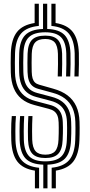

<svg xmlns="http://www.w3.org/2000/svg" viewBox="-20 -930 495 1051"><path d="M217 101V-28.6Q150.6 -30.7 120.5 -62Q90.5 -93.4 87.6 -162.7Q87 -187.8 87 -211.1Q86.9 -234.4 87.7 -255.4Q88.5 -276.4 89.9 -294.5H112.5Q111.3 -275.2 110.6 -254.1Q109.8 -233 109.9 -210.4Q109.9 -187.7 110.5 -163.4Q113 -101 140.3 -73.9Q167.6 -46.7 228.2 -46.7Q288.7 -46.7 316.1 -74Q343.5 -101.2 345.9 -163.9Q346.7 -179.7 347 -196.5Q347.3 -213.3 347.3 -229.9Q347.3 -246.6 346.6 -261.9Q345.5 -294.6 335.5 -317.8Q325.5 -341 306.1 -355.8Q286.7 -370.6 256.9 -378.3L178.4 -399.1Q147.6 -407.2 127.2 -424.4Q106.8 -441.6 96.3 -469Q85.9 -496.4 84.9 -534.8Q84.2 -561.3 84.3 -586.6Q84.5 -611.9 85.2 -638.2Q87.6 -706.8 118 -737.9Q148.3 -769 215.5 -771.4V-909.7H238.4V-771.4Q303.9 -769.3 333.6 -738.2Q363.2 -707.1 365.8 -638.1Q366.6 -613.6 366.3 -579.2Q365.9 -544.8 364.5 -511.3H341.7Q342.9 -545.1 343.3 -579.1Q343.7 -613.1 342.9 -637.1Q340.7 -699.5 313.9 -726.4Q287.1 -753.3 227.9 -753.3Q165.9 -753.3 138.1 -726.4Q110.2 -699.6 108.1 -637.3Q107.4 -611.2 107.2 -586.3Q107.1 -561.3 107.8 -535.5Q108.8 -502.6 117.1 -479.4Q125.3 -456.3 141.9 -442Q158.5 -427.7 183.5 -421.1L261.7 -400.4Q297.3 -391.2 320.7 -373.4Q344.1 -355.6 356.2 -328.2Q368.3 -300.9 369.5 -262.8Q370.2 -248.6 370.3 -232.6Q370.5 -216.7 370.1 -199.2Q369.7 -181.8 368.8 -162.9Q366 -93.9 336 -62.4Q305.9 -31 239.9 -28.6V101ZM171.1 101V4.1Q105.5 -6.1 75.1 -45.5Q44.8 -84.9 41.8 -161Q41.2 -183.1 41.1 -206.9Q41 -230.7 41.8 -253.3Q42.6 -275.9 44.5 -294.5H67.3Q65.6 -277.1 64.8 -255.9Q64 -234.7 64.1 -211Q64.1 -187.3 64.7 -161.8Q67.6 -89.1 97.8 -53.6Q128 -18.1 194 -11.6V101ZM262.8 101V-11.8Q328.4 -18.3 358.7 -53.8Q388.9 -89.3 391.8 -161.9Q392.5 -177.8 392.8 -195.3Q393.1 -212.7 393.1 -230.3Q393.1 -247.8 392.4 -263.7Q390.9 -307.3 376.7 -338.7Q362.4 -370.1 335.1 -390.8Q307.8 -411.5 266.6 -422.5L188.8 -443.8Q169.4 -449.1 156.7 -460.3Q144 -471.4 137.7 -490.1Q131.5 -508.8 130.7 -536.2Q130 -561.9 130.1 -586.3Q130.3 -610.7 131 -636.5Q133 -689.3 155.4 -712.1Q177.9 -735 227.9 -735Q275.3 -735 296.7 -712.1Q318.1 -689.2 320 -636.4Q320.8 -612.9 320.4 -579.3Q320 -545.6 318.8 -511.3H296Q297.1 -546 297.5 -579.1Q297.9 -612.1 297.1 -635.4Q295.7 -679 279.6 -697.8Q263.5 -716.6 227.9 -716.6Q189.7 -716.6 172.5 -697.8Q155.4 -679 153.8 -635.6Q153.2 -610 153 -586.1Q152.9 -562.3 153.6 -536.8Q154.2 -515.5 158.4 -501.2Q162.7 -486.9 171.4 -478.6Q180.2 -470.3 194 -466.5L271.4 -444.5Q318.5 -431.6 349.8 -407.8Q381.1 -383.9 397.4 -348.5Q413.7 -313 415.3 -264.6Q416 -248.3 416 -230.4Q416 -212.6 415.7 -194.8Q415.4 -177 414.7 -161Q411.6 -85.2 381.3 -45.8Q351.1 -6.5 285.7 4V101ZM228.2 -65Q179.5 -65 157.5 -88Q135.5 -111.1 133.4 -164.3Q132.8 -188.1 132.7 -210.2Q132.6 -232.2 133.3 -253.2Q134 -274.3 135.2 -294.5H157.8Q156.7 -273.4 156.1 -252.5Q155.5 -231.6 155.6 -210Q155.7 -188.5 156.3 -165.1Q158 -121.4 174.7 -102.4Q191.3 -83.4 228.2 -83.4Q265 -83.4 281.8 -102.6Q298.5 -121.7 300.3 -165.9Q301.1 -184.4 301.4 -201Q301.7 -217.5 301.6 -232.4Q301.5 -247.3 301 -260Q300.2 -281.9 294.5 -296.7Q288.7 -311.4 277.2 -320.5Q265.7 -329.5 247.3 -334.1L168 -355.1Q125.8 -366.2 97.7 -389.2Q69.5 -412.3 55 -448.2Q40.5 -484 39.1 -533.4Q38.3 -560.5 38.5 -586.5Q38.7 -612.5 39.4 -640Q42.2 -715.6 72.8 -754.6Q103.3 -793.7 169.6 -804.1V-909.7H192.6V-788.2Q125.8 -781.8 95.4 -746.4Q65 -711.1 62.3 -639.1Q61.6 -612 61.4 -586.3Q61.2 -560.5 62 -534.1Q63.1 -490.1 75.6 -458.5Q88 -426.8 112.4 -406.7Q136.7 -386.6 173.3 -377.1L252.1 -356.2Q276.2 -350.2 291.6 -338.2Q307.1 -326.2 315 -307.2Q322.9 -288.2 323.7 -260.9Q324.4 -247.7 324.5 -232.5Q324.6 -217.3 324.3 -200.3Q323.9 -183.3 323 -164.8Q320.9 -111.6 298.9 -88.3Q277 -65 228.2 -65ZM387.4 -511.3Q388.7 -543.8 389.1 -578.7Q389.5 -613.5 388.8 -638.7Q386 -711.2 356.2 -746.6Q326.5 -782 261.3 -788.2V-909.7H284.2V-804.1Q349 -793.7 378.9 -754.6Q408.8 -715.4 411.7 -639.7Q412.4 -613.1 412 -577.8Q411.6 -542.6 410.3 -511.3Z"/></svg>

Font: Big Shoulders Inline Text Thin
Style: Regular
Weight: 100
Designer: Patric King
Foundry: XO Type Co
Version: Version 2.002